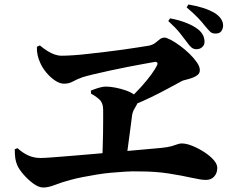

<svg xmlns="http://www.w3.org/2000/svg" viewBox="-20 -852 1040 858"><path d="M858 -632Q845 -632 835.5 -640Q826 -648 815 -664Q801 -683 783 -705.5Q765 -728 732 -758L740 -770Q778 -763 810.5 -750.5Q843 -738 865 -721Q894 -698 894 -665Q894 -651 883.5 -641.5Q873 -632 858 -632ZM551 -404Q583 -433 610 -463Q637 -493 656 -519Q675 -545 682 -561Q686 -568 682 -572.5Q678 -577 670 -575Q655 -572 622.5 -566.5Q590 -561 550.5 -553Q511 -545 471 -536.5Q431 -528 398 -520Q365 -512 349 -507Q322 -497 305 -487.5Q288 -478 266 -478Q247 -478 225.5 -492.5Q204 -507 186 -529Q168 -551 159 -573Q152 -588 148 -606Q144 -624 145 -643L158 -649Q175 -635 191.5 -624.5Q208 -614 224 -608.5Q240 -603 255 -603Q275 -603 306.5 -605Q338 -607 376 -611.5Q414 -616 454 -620.5Q494 -625 531.5 -630.5Q569 -636 598.5 -640.5Q628 -645 646 -648Q663 -652 673.5 -660Q684 -668 693.5 -676Q703 -684 716 -684Q724 -684 743 -674Q762 -664 784.5 -647.5Q807 -631 827 -611.5Q847 -592 860 -573Q873 -554 873 -539Q873 -525 863 -517Q853 -509 839 -504Q825 -499 812 -496Q799 -493 793 -490Q765 -475 731 -456.5Q697 -438 656 -418Q615 -398 565 -378ZM173 -14Q153 -14 128.5 -32Q104 -50 84 -73.5Q64 -97 57 -114Q51 -128 48.5 -144Q46 -160 46 -185L58 -190Q81 -169 106 -157.5Q131 -146 161 -146Q179 -146 216.5 -149Q254 -152 304.5 -156Q355 -160 411 -165Q467 -170 521.5 -175Q576 -180 622.5 -184Q669 -188 700 -191Q731 -194 747.5 -199Q764 -204 773.5 -207.5Q783 -211 792 -211Q813 -211 840 -200Q867 -189 892.5 -172.5Q918 -156 934.5 -137.5Q951 -119 951 -102Q951 -79 937.5 -63.5Q924 -48 900 -48Q879 -48 837 -57.5Q795 -67 735.5 -76.5Q676 -86 602 -86Q573 -87 540.5 -85Q508 -83 475 -80Q442 -77 410 -71.5Q378 -66 349 -60.5Q320 -55 295 -48Q257 -38 226.5 -26Q196 -14 173 -14ZM437 -136Q438 -165 439 -196Q440 -227 440.5 -256.5Q441 -286 441 -312.5Q441 -339 441 -361Q441 -393 422.5 -409Q404 -425 387 -433L386 -447Q400 -453 419 -459Q438 -465 454 -465Q472 -465 495.5 -460.5Q519 -456 542 -448Q565 -440 580 -429Q595 -418 596 -405Q596 -392 590.5 -383Q585 -374 578 -361Q571 -348 569 -327Q566 -300 561.5 -269Q557 -238 553 -205Q549 -172 544 -139ZM943 -702Q928 -702 919.5 -710Q911 -718 897 -735Q883 -753 864.5 -772.5Q846 -792 814 -819L822 -832Q862 -825 889.5 -816Q917 -807 939 -794Q957 -783 967 -768.5Q977 -754 977 -738Q977 -725 969.5 -713.5Q962 -702 943 -702Z"/></svg>

Font: Noto Serif TC ExtraBold
Style: Regular
Weight: 800
Designer: Ryoko NISHIZUKA 西塚涼子 (kana & ideographs); Frank Grießhammer (Latin, Greek & Cyrillic); Wenlong ZHANG 张文龙 (bopomofo); San
Foundry: Adobe
Version: Version 2.002-H1;hotconv 1.1.0;makeotfexe 2.6.0